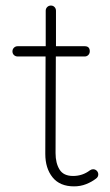

<svg xmlns="http://www.w3.org/2000/svg" viewBox="-20 -659 394 685"><path d="M244.1 5.9Q193.4 5.9 167.5 -26.4Q141.6 -58.6 141.6 -109.9V-113.3L142.6 -457.5H43Q35.2 -457.5 29.8 -462.6Q24.4 -467.8 24.4 -475.6Q24.4 -483.4 29.8 -488.8Q35.2 -494.1 43 -494.1H143.1V-620.6Q143.1 -628.4 148.4 -633.8Q153.8 -639.2 161.6 -639.2Q169.4 -639.2 174.6 -633.8Q179.7 -628.4 179.7 -620.6V-494.1H282.2Q300.3 -494.1 300.3 -476.1Q300.3 -468.3 295.2 -462.9Q290 -457.5 282.2 -457.5H179.2L178.2 -113.3V-112.8Q178.2 -77.1 192.4 -54.2Q206.5 -31.2 240.7 -31.2Q274.4 -31.2 300.8 -51.3Q306.6 -55.2 312 -55.2Q319.8 -55.2 325.2 -49.8Q330.6 -44.4 330.6 -36.6Q330.6 -27.8 322.8 -22Q307.1 -9.8 287.1 -2Q267.1 5.9 244.1 5.9Z"/></svg>

Font: Manjari Thin
Style: Regular
Weight: 100
Designer: Santhosh Thottingal <santhosh.thottingal@gmail.com>
Version: Version 2.000